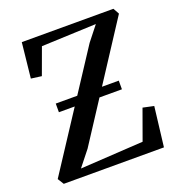

<svg xmlns="http://www.w3.org/2000/svg" viewBox="-134 -856 906 969"><g transform="rotate(-20 319.5 -372.0)"><path d="M44 0 23.5 -33 410 -624 472 -702.5 178 -690.5 126 -548.5 69.5 -556 89.5 -744.5H581.5L599.5 -712L217.5 -125.5L152 -43L490.5 -63.5L549 -225.5L607.5 -213L582 0ZM483 -394.5V-348H144.5V-394.5Z"/></g></svg>

Font: Merriweather 72pt Medium
Style: Regular
Weight: 500
Version: Version 2.100